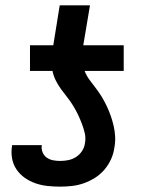

<svg xmlns="http://www.w3.org/2000/svg" viewBox="-20 -689 540 717"><path d="M205 8Q181 8 157.5 5.5Q134 3 112.5 -4.5Q91 -12 72.5 -25Q54 -38 41.5 -56.5Q29 -75 25 -98Q21 -121 25 -145Q25 -145 25 -146Q25 -147 25 -147H137Q137 -147 136.5 -147Q136 -147 136 -146Q134 -133 139 -120.5Q144 -108 154.5 -100.5Q165 -93 178 -90.5Q191 -88 205 -88Q220 -88 235 -91Q250 -94 263.5 -102.5Q277 -111 286 -124.5Q295 -138 297 -153Q301 -173 296.5 -192Q292 -211 285 -229Q278 -247 270 -263.5Q262 -280 252 -296Q242 -312 230.5 -326.5Q219 -341 208 -356Q197 -371 188.5 -388Q180 -405 176 -424H92V-520H179L203 -669H316L291 -520H442V-424H296Q303 -406 314.5 -390.5Q326 -375 338 -359.5Q350 -344 360 -327.5Q370 -311 378.5 -293Q387 -275 393.5 -256.5Q400 -238 404.5 -218.5Q409 -199 410 -178.5Q411 -158 407 -137Q404 -115 394.5 -94Q385 -73 369.5 -55Q354 -37 334 -24.5Q314 -12 292.5 -4.5Q271 3 248.5 5.5Q226 8 205 8Z"/></svg>

Font: Iosevka SS04 Oblique
Style: Bold
Weight: 700
Italic angle: -9°
Monospace: yes
Designer: Belleve Invis
Foundry: Belleve Invis
Version: Version 19.0.0; ttfautohint (v1.8.4)